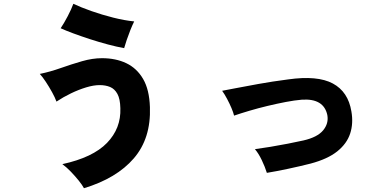

<svg xmlns="http://www.w3.org/2000/svg" viewBox="-20 -888 2040 1013"><path d="M423 105Q414 88 395.5 65Q377 42 354.5 18.5Q332 -5 309 -22Q470 -57 544.5 -134Q619 -211 615 -317Q614 -366 599.5 -392.5Q585 -419 561 -429Q537 -439 506 -439Q474 -439 434.5 -427Q395 -415 354.5 -395.5Q314 -376 278 -352Q270 -374 254.5 -402Q239 -430 221.5 -456.5Q204 -483 190 -498Q244 -509 300.5 -529Q357 -549 412.5 -565Q468 -581 518 -581Q591 -581 646.5 -554.5Q702 -528 735 -471.5Q768 -415 771 -323Q777 -158 686 -52.5Q595 53 423 105ZM635 -634Q596 -641 549 -653.5Q502 -666 454.5 -681.5Q407 -697 366.5 -712Q326 -727 300 -739Q317 -764 337 -802Q357 -840 367 -868Q407 -849 462.5 -829.5Q518 -810 577.5 -795Q637 -780 688 -775Q678 -755 667.5 -728.5Q657 -702 648.5 -677Q640 -652 635 -634Z M1388 24Q1378 -8 1361 -43.5Q1344 -79 1325 -101Q1362 -106 1407.5 -113.5Q1453 -121 1499 -130Q1545 -139 1581 -147Q1655 -164 1685 -200.5Q1715 -237 1707 -281Q1688 -370 1572 -362Q1535 -359 1488 -350Q1441 -341 1391 -329Q1341 -317 1295.5 -303.5Q1250 -290 1215 -278Q1211 -295 1201 -318.5Q1191 -342 1178 -366.5Q1165 -391 1152 -409Q1173 -413 1222.5 -422.5Q1272 -432 1343.5 -445Q1415 -458 1500 -469Q1655 -491 1736 -447.5Q1817 -404 1834 -300Q1845 -237 1827.5 -183.5Q1810 -130 1759.5 -89.5Q1709 -49 1619 -25Q1564 -11 1500.5 2.5Q1437 16 1388 24Z"/></svg>

Font: Zen Kaku Gothic Antique Black
Style: Regular
Weight: 900
Designer: Yoshimichi Ohira
Foundry: Positype
Version: Version 1.001